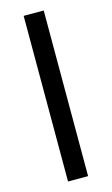

<svg xmlns="http://www.w3.org/2000/svg" viewBox="-115 -779 480 823"><g transform="rotate(-15 124.5 -367.5)"><path d="M80 0V-735H169V0Z"/></g></svg>

Font: Manrope Medium
Style: Medium
Weight: 500
Designer: Mikhail Sharanda
Foundry: Mikhail Sharanda
Version: Version 4.000;hotconv 1.0.109;makeotfexe 2.5.65596